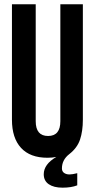

<svg xmlns="http://www.w3.org/2000/svg" viewBox="-20 -720 438 887"><path d="M35.2 -700.2H145V-160.2Q145 -91.8 202.1 -91.8Q258.8 -91.8 258.8 -160.2V-700.2H362.8V-167Q362.8 -114.7 349.9 -75.7Q336.9 -36.6 299.8 -7.8Q266.1 18.6 266.1 58.1Q266.1 71.8 276.1 78.9Q286.1 85.9 300.8 85.9Q314.5 85.9 336.9 80.1V136.2Q309.1 147 269 147Q228.5 147 205.3 131.1Q182.1 115.2 182.1 85Q182.1 39.1 240.2 4.9Q222.7 8.8 199.2 8.8Q119.1 8.8 77.1 -36.9Q35.2 -82.5 35.2 -167Z"/></svg>

Font: VL Bebas Neue Bold
Style: Regular
Weight: 700
Designer: Ryoichi Tsunekawa
Foundry: Ryoichi Tsunekawa
Version: Version 1.300